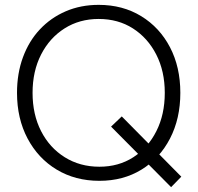

<svg xmlns="http://www.w3.org/2000/svg" viewBox="-20 -732 816 790"><path d="M389 12Q290 12 213.5 -34Q137 -80 93.5 -162Q50 -244 50 -350Q50 -430 74.5 -496.5Q99 -563 144 -611Q189 -659 250.5 -685.5Q312 -712 386 -712Q485 -712 561 -665.5Q637 -619 679.5 -537.5Q722 -456 722 -350Q722 -244 679.5 -162Q637 -80 562 -34Q487 12 389 12ZM684 38 437 -211 481 -253 726 -5ZM389 -46Q468 -46 528.5 -85Q589 -124 623.5 -192.5Q658 -261 658 -350Q658 -439 623 -507.5Q588 -576 527 -615Q466 -654 386 -654Q307 -654 245.5 -615Q184 -576 149 -507.5Q114 -439 114 -350Q114 -261 149 -192.5Q184 -124 246.5 -85Q309 -46 389 -46Z"/></svg>

Font: Figtree Light
Style: Regular
Weight: 300
Designer: Erik Kennedy
Foundry: Erik Kennedy
Version: Version 2.001;gftools[0.9.30]